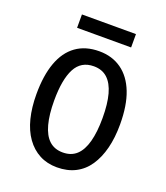

<svg xmlns="http://www.w3.org/2000/svg" viewBox="-128 -765 749 865"><g transform="rotate(20 246.5 -333.0)"><path d="M447 -269Q447 -205 434 -154Q421 -103 396 -66Q371 -29 333 -9.5Q295 10 245 10Q198 10 161 -9.5Q124 -29 98 -65.5Q72 -102 59 -153.5Q46 -205 46 -269Q46 -358 68.5 -420Q91 -482 136 -514.5Q181 -547 247 -547Q309 -547 354 -515Q399 -483 423 -421.5Q447 -360 447 -269ZM131 -269Q131 -202 143.5 -155.5Q156 -109 181.5 -85.5Q207 -62 247 -62Q287 -62 312.5 -85.5Q338 -109 350.5 -155.5Q363 -202 363 -269Q363 -337 350.5 -382.5Q338 -428 312.5 -451.5Q287 -475 247 -475Q186 -475 158.5 -422.5Q131 -370 131 -269ZM375 -676V-612H116V-676Z"/></g></svg>

Font: Noto Sans Khmer Condensed
Style: Regular
Weight: 400
Width: 3
Designer: Danh Hong and the Monotype Design Team
Foundry: Monotype Imaging Inc.
Version: Version 2.004